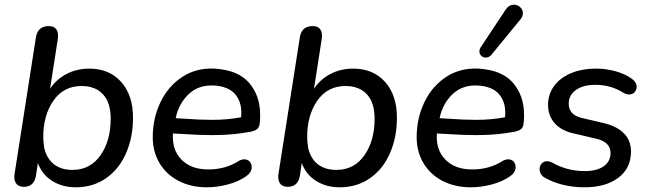

<svg xmlns="http://www.w3.org/2000/svg" viewBox="-20 -788 2767 817"><path d="M141 -94 133 -40Q125 7 81 7Q62 7 51.5 -4Q41 -15 41 -34Q41 -43 42 -48L133 -630Q141 -677 188 -677Q207 -677 217 -666.5Q227 -656 227 -636Q227 -627 226 -622L193 -410Q220 -451 263.5 -473.5Q307 -496 360 -496Q445 -496 495.5 -439.5Q546 -383 546 -287Q546 -205 517 -137.5Q488 -70 432.5 -30.5Q377 9 302 9Q246 9 203 -17.5Q160 -44 141 -94ZM451 -283Q451 -351 418.5 -386.5Q386 -422 327 -422Q251 -422 207.5 -360Q164 -298 164 -204Q164 -188 168 -160Q178 -114 209 -89.5Q240 -65 288 -65Q364 -65 407.5 -127Q451 -189 451 -283Z M630 -204Q630 -285 663 -353.5Q696 -422 756 -461Q816 -500 893 -496Q993 -490 1040 -435.5Q1087 -381 1087 -299Q1087 -275 1085 -262Q1083 -245 1072.5 -237.5Q1062 -230 1044 -227Q970 -213 883 -213Q828 -213 755 -218L716 -220Q711 -151 752 -109Q793 -67 866 -67Q939 -67 994 -102Q1006 -110 1020 -110Q1034 -110 1042.5 -100.5Q1051 -91 1051 -77Q1051 -55 1029 -39Q997 -16 951 -3.5Q905 9 861 9Q792 9 739.5 -18.5Q687 -46 658.5 -94.5Q630 -143 630 -204ZM763 -283Q831 -278 882 -278Q948 -278 1006 -289Q1007 -296 1007 -308Q1007 -358 979 -389Q951 -420 892 -424Q826 -428 783.5 -388Q741 -348 728 -287V-285Z M1264 -94 1256 -40Q1248 7 1204 7Q1185 7 1174.5 -4Q1164 -15 1164 -34Q1164 -43 1165 -48L1256 -630Q1264 -677 1311 -677Q1330 -677 1340 -666.5Q1350 -656 1350 -636Q1350 -627 1349 -622L1316 -410Q1343 -451 1386.5 -473.5Q1430 -496 1483 -496Q1568 -496 1618.5 -439.5Q1669 -383 1669 -287Q1669 -205 1640 -137.5Q1611 -70 1555.5 -30.5Q1500 9 1425 9Q1369 9 1326 -17.5Q1283 -44 1264 -94ZM1574 -283Q1574 -351 1541.5 -386.5Q1509 -422 1450 -422Q1374 -422 1330.5 -360Q1287 -298 1287 -204Q1287 -188 1291 -160Q1301 -114 1332 -89.5Q1363 -65 1411 -65Q1487 -65 1530.5 -127Q1574 -189 1574 -283Z M1753 -204Q1753 -285 1786 -353.5Q1819 -422 1879 -461Q1939 -500 2016 -496Q2116 -490 2163 -435.5Q2210 -381 2210 -299Q2210 -275 2208 -262Q2206 -245 2195.5 -237.5Q2185 -230 2167 -227Q2093 -213 2006 -213Q1951 -213 1878 -218L1839 -220Q1834 -151 1875 -109Q1916 -67 1989 -67Q2062 -67 2117 -102Q2129 -110 2143 -110Q2157 -110 2165.5 -100.5Q2174 -91 2174 -77Q2174 -55 2152 -39Q2120 -16 2074 -3.5Q2028 9 1984 9Q1915 9 1862.5 -18.5Q1810 -46 1781.5 -94.5Q1753 -143 1753 -204ZM1886 -283Q1954 -278 2005 -278Q2071 -278 2129 -289Q2130 -296 2130 -308Q2130 -358 2102 -389Q2074 -420 2015 -424Q1949 -428 1906.5 -388Q1864 -348 1851 -287V-285ZM2047 -543Q2036 -543 2028 -550.5Q2020 -558 2020 -569Q2020 -579 2027 -589L2131 -746Q2145 -768 2167 -768Q2182 -768 2193.5 -757.5Q2205 -747 2205 -732Q2205 -719 2195 -706L2072 -556Q2062 -543 2047 -543Z M2300 -31Q2288 -37 2282 -47Q2276 -57 2276 -68Q2276 -82 2285 -92Q2294 -102 2308 -102Q2318 -102 2330 -96Q2393 -60 2468 -60Q2520 -60 2549 -80.5Q2578 -101 2578 -137Q2578 -184 2516 -198L2422 -220Q2370 -231 2341 -263Q2312 -295 2312 -342Q2312 -386 2337 -421Q2362 -456 2408.5 -476Q2455 -496 2518 -496Q2558 -496 2598.5 -485Q2639 -474 2667 -454Q2689 -439 2689 -418Q2689 -405 2680 -395.5Q2671 -386 2657 -386Q2646 -386 2633 -393Q2580 -427 2514 -427Q2461 -427 2430.5 -405Q2400 -383 2400 -347Q2400 -299 2456 -286L2550 -264Q2605 -251 2635 -220.5Q2665 -190 2665 -144Q2665 -72 2611 -31.5Q2557 9 2467 9Q2419 9 2376 -1.5Q2333 -12 2300 -31Z"/></svg>

Font: SN Pro
Style: Italic
Weight: 400
Italic angle: -9°
Designer: Tobias Whetton
Foundry: Supernotes
Version: Version 1.003